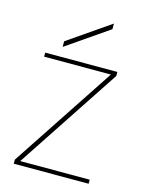

<svg xmlns="http://www.w3.org/2000/svg" viewBox="-107 -759 625 825"><g transform="rotate(15 205.5 -346.5)"><path d="M36 0V-18L340 -478H43V-496H364V-478L60 -18H369V0ZM109 -539V-564L296 -693V-668Z"/></g></svg>

Font: DM Sans 24pt Thin
Style: Regular
Weight: 250
Designer: Colophon Foundry, Jonny Pinhorn
Foundry: Colophon Foundry
Version: Version 4.004;gftools[0.9.30]